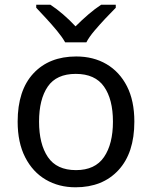

<svg xmlns="http://www.w3.org/2000/svg" viewBox="-20 -786 645 816"><path d="M551 -269Q551 -136 483.5 -63Q416 10 301 10Q230 10 174.5 -22.5Q119 -55 87 -117.5Q55 -180 55 -269Q55 -402 122 -474Q189 -546 304 -546Q377 -546 432.5 -513.5Q488 -481 519.5 -419.5Q551 -358 551 -269ZM146 -269Q146 -174 183.5 -118.5Q221 -63 303 -63Q384 -63 422 -118.5Q460 -174 460 -269Q460 -364 422 -418Q384 -472 302 -472Q220 -472 183 -418Q146 -364 146 -269ZM257 -606Q244 -629 222 -655.5Q200 -682 176 -708Q152 -734 134 -753V-766H194Q220 -749 248 -725Q276 -701 301 -674Q328 -701 356 -725Q384 -749 410 -766H472V-753Q453 -734 428.5 -708Q404 -682 381.5 -655.5Q359 -629 347 -606Z"/></svg>

Font: Noto IKEA Simplified Chinese
Style: Regular
Weight: 400
Designer: Monotype Design Team
Foundry: Monotype Imaging Inc.
Version: Version 1.100